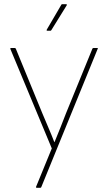

<svg xmlns="http://www.w3.org/2000/svg" viewBox="-20 -707 512 912"><path d="M155 185Q150 185 151 181L226 -2L29 -475Q28 -479 33 -479H50Q53 -479 55 -476L181 -169Q195 -135 210 -100.5Q225 -66 238 -32H239Q253 -66 267 -101Q281 -136 294 -170L419 -476Q421 -479 424 -479H441Q447 -479 444 -475L176 182Q175 185 171 185ZM204 -561Q200 -561 202 -566L271 -684Q272 -687 275 -687H294Q297 -687 297.5 -685.5Q298 -684 297 -682L224 -564Q222 -561 220 -561Z"/></svg>

Font: Sofia Sans Thin
Style: Regular
Weight: 250
Designer: Botio Nikoltchev, Ani Petrova
Foundry: lettersoup
Version: Version 4.101